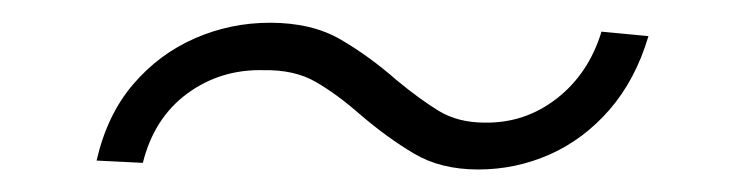

<svg xmlns="http://www.w3.org/2000/svg" viewBox="-20 -371 644 168"><path d="M64.5 -230.5Q73.7 -270.5 96.4 -297.1Q119.1 -323.7 150.4 -337.4Q181.6 -351.1 216.3 -351.1Q252.9 -351.1 278.1 -336.4Q303.2 -321.8 327.1 -300.8Q347.2 -284.2 364 -273.9Q380.9 -263.7 404.3 -263.7Q439.5 -263.2 467.3 -284.9Q495.1 -306.6 506.3 -343.3L547.4 -339.4Q536.1 -301.3 513.4 -275.1Q490.7 -249 460.9 -235.8Q431.2 -222.7 398.4 -222.7Q365.7 -222.7 342.3 -236.6Q318.8 -250.5 294.9 -271Q274.9 -288.6 256.3 -299.3Q237.8 -310.1 210.4 -309.6Q172.9 -310.5 143.8 -289.1Q114.7 -267.6 105 -228.5Z"/></svg>

Font: Inter 28pt ExtraLight
Style: Italic
Weight: 250
Italic angle: -9.3988°
Designer: Rasmus Andersson
Foundry: rsms
Version: Version 4.001;git-66647c0bb